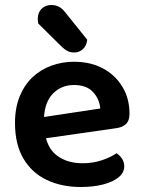

<svg xmlns="http://www.w3.org/2000/svg" viewBox="-20 -734 573 768"><path d="M164 -181Q176 -135 209 -111Q249 -81 311 -81Q353 -81 389 -93.5Q425 -106 446 -121Q460 -112 468.5 -98.5Q477 -85 477 -69Q477 -43 454 -24.5Q431 -6 392 4Q353 14 303 14Q226 14 166.5 -14.5Q107 -43 73.5 -100Q40 -157 40 -242Q40 -303 59 -349Q78 -395 110.5 -425.5Q143 -456 186 -471.5Q229 -487 276 -487Q342 -487 391.5 -460.5Q441 -434 469.5 -387Q498 -340 498 -279Q498 -251 483.5 -237.5Q469 -224 443 -221ZM381 -300Q378 -338 352 -366Q326 -394 276 -394Q225 -394 191 -359Q160 -326 156 -266ZM229 -545 133 -640Q132 -644 131.5 -649.5Q131 -655 131 -658Q131 -684 146.5 -699Q162 -714 186 -714Q201 -714 214.5 -707.5Q228 -701 239 -687L329 -575Q326 -550 311 -537Q296 -524 278 -524Q262 -524 251 -529.5Q240 -535 229 -545Z"/></svg>

Font: Baloo Bhaijaan 2 SemiBold
Style: Regular
Weight: 600
Designer: Sanskriti Dholi, Noopur Datye and Ek Type
Foundry: Ek Type
Version: Version 1.700